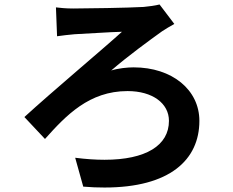

<svg xmlns="http://www.w3.org/2000/svg" viewBox="-20 -786 1040 858"><path d="M230 -753 235 -624C256 -627 288 -631 313 -633C361 -635 472 -643 525 -644C447 -573 210 -374 89 -263L181 -165C275 -270 378 -379 550 -379C662 -379 735 -324 735 -246C735 -136 632 -72 447 -72C407 -72 363 -75 316 -81L352 48C386 51 417 52 447 52C739 52 871 -72 871 -246C871 -384 750 -485 577 -485C550 -485 509 -481 477 -471C552 -536 647 -605 704 -646C718 -655 740 -669 759 -679L693 -766C674 -761 644 -757 622 -755C556 -751 359 -748 307 -748C273 -748 247 -751 230 -753Z"/></svg>

Font: Noto Sans KR Bold
Style: Regular
Weight: 700
Designer: Ryoko NISHIZUKA  (kana & ideographs); Paul D. Hunt (Latin, Greek & Cyrillic); Wenlong ZHANG  (bopomofo); Sandoll Communi
Foundry: Adobe Systems Incorporated
Version: Version 1.004;PS 1.004;hotconv 1.0.82;makeotf.lib2.5.63406